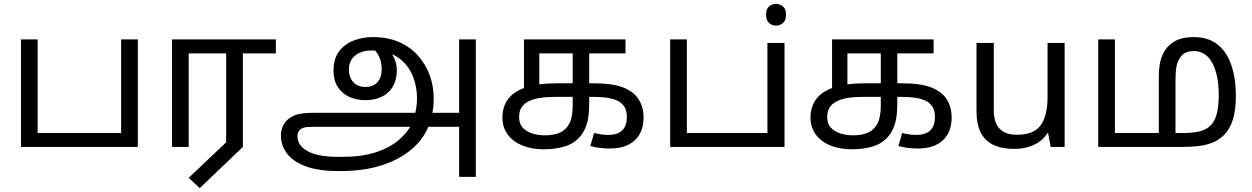

<svg xmlns="http://www.w3.org/2000/svg" viewBox="-20 -757 6447 989"><path d="M88 0V-554H174V-72H604V-554H690V0Z M1009 212 952 159 1145 -24V-482H952V0H866V-554H1401V-482H1231V0Z M1719 124Q1622 124 1557 100.5Q1492 77 1459.5 35.5Q1427 -6 1427 -60Q1427 -85 1438 -109Q1449 -133 1472 -149Q1485 -158 1500 -164Q1515 -170 1539.5 -173Q1564 -176 1604 -176H2351L2354 -104H1615Q1584 -104 1567.5 -103Q1551 -102 1543 -99Q1535 -96 1527 -90Q1512 -78 1512 -56Q1512 -7 1565 22Q1618 51 1725 51H1742Q1843 51 1915.5 27.5Q1988 4 2035.5 -37Q2083 -78 2107 -130L2111 -149Q2120 -174 2124 -199.5Q2128 -225 2128 -251Q2128 -309 2108 -361Q2088 -413 2046.5 -448.5Q2005 -484 1940 -494Q1927 -496 1915.5 -496.5Q1904 -497 1891 -497Q1860 -497 1834 -486Q1808 -475 1792.5 -453Q1777 -431 1777 -397Q1777 -360 1799.5 -334.5Q1822 -309 1863 -309Q1901 -309 1923.5 -332.5Q1946 -356 1946 -400Q1946 -433 1935.5 -459.5Q1925 -486 1899 -510L1956 -527Q1974 -512 1989.5 -492Q2005 -472 2014.5 -447.5Q2024 -423 2024 -396Q2024 -361 2013.5 -332.5Q2003 -304 1982 -283.5Q1961 -263 1930.5 -252Q1900 -241 1861 -241Q1816 -241 1779 -258Q1742 -275 1720 -309Q1698 -343 1698 -393Q1698 -455 1727 -493Q1756 -531 1802.5 -548.5Q1849 -566 1901 -566Q1978 -566 2036.5 -540Q2095 -514 2134.5 -469Q2174 -424 2194 -368Q2214 -312 2214 -252Q2214 -225 2211 -199.5Q2208 -174 2202 -150L2196 -128Q2168 -46 2102.5 10Q2037 66 1944.5 95Q1852 124 1740 124ZM2345 154V-554H2431V154Z M2780 12Q2720 12 2672 -7Q2624 -26 2596 -63Q2568 -100 2568 -152Q2568 -206 2596.5 -245.5Q2625 -285 2687 -306.5Q2749 -328 2851 -328H3031Q3083 -328 3121 -323Q3159 -318 3187.5 -307.5Q3216 -297 3239 -279Q3265 -259 3280 -226.5Q3295 -194 3295 -152Q3295 -76 3249.5 -34Q3204 8 3121 8Q3098 8 3071 5Q3044 2 3021 -5L3040 -72Q3055 -68 3074.5 -65Q3094 -62 3113 -62Q3160 -62 3184.5 -85Q3209 -108 3209 -156Q3209 -190 3194 -210.5Q3179 -231 3154.5 -241Q3130 -251 3099.5 -254.5Q3069 -258 3038 -258H2844Q2793 -258 2757.5 -252Q2722 -246 2697 -232Q2675 -219 2664.5 -200.5Q2654 -182 2654 -153Q2654 -107 2692 -83.5Q2730 -60 2788 -60Q2832 -60 2863.5 -73.5Q2895 -87 2912.5 -120Q2930 -153 2930 -213V-482H2758V-302L2679 -286V-554H3202V-482H3015V-226Q3015 -159 3003.5 -121Q2992 -83 2971 -57Q2940 -19 2891.5 -3.5Q2843 12 2780 12Z M3432 0V-554H3518V-72H4020V0Z M4021 -536V0H3933V-536ZM3978 -737Q3998 -737 4013.5 -723.5Q4029 -710 4029 -681Q4029 -653 4013.5 -639Q3998 -625 3978 -625Q3956 -625 3941 -639Q3926 -653 3926 -681Q3926 -710 3941 -723.5Q3956 -737 3978 -737Z M4367 12Q4307 12 4259 -7Q4211 -26 4183 -63Q4155 -100 4155 -152Q4155 -206 4183.5 -245.5Q4212 -285 4274 -306.5Q4336 -328 4438 -328H4618Q4670 -328 4708 -323Q4746 -318 4774.5 -307.5Q4803 -297 4826 -279Q4852 -259 4867 -226.5Q4882 -194 4882 -152Q4882 -76 4836.5 -34Q4791 8 4708 8Q4685 8 4658 5Q4631 2 4608 -5L4627 -72Q4642 -68 4661.5 -65Q4681 -62 4700 -62Q4747 -62 4771.5 -85Q4796 -108 4796 -156Q4796 -190 4781 -210.5Q4766 -231 4741.5 -241Q4717 -251 4686.5 -254.5Q4656 -258 4625 -258H4431Q4380 -258 4344.5 -252Q4309 -246 4284 -232Q4262 -219 4251.5 -200.5Q4241 -182 4241 -153Q4241 -107 4279 -83.5Q4317 -60 4375 -60Q4419 -60 4450.5 -73.5Q4482 -87 4499.5 -120Q4517 -153 4517 -213V-482H4345V-302L4266 -286V-554H4789V-482H4602V-226Q4602 -159 4590.5 -121Q4579 -83 4558 -57Q4527 -19 4478.5 -3.5Q4430 12 4367 12Z M5464 -536V0H5392L5379 -71H5375Q5358 -43 5331 -25Q5304 -7 5272 1.5Q5240 10 5205 10Q5141 10 5097.5 -10.5Q5054 -31 5032 -74Q5010 -117 5010 -185V-536H5099V-191Q5099 -127 5128 -95Q5157 -63 5218 -63Q5307 -63 5341.5 -113Q5376 -163 5376 -257V-536Z M6129 -566Q6204 -566 6252 -527.5Q6300 -489 6323 -420.5Q6346 -352 6346 -262Q6346 -192 6331 -142Q6316 -92 6283 -60Q6260 -37 6230 -24Q6200 -11 6159.5 -5.5Q6119 0 6061 0H5637V-554H5723V-72H5949V-355Q5949 -417 5960.5 -453.5Q5972 -490 5994 -515Q6017 -540 6049 -553Q6081 -566 6129 -566ZM6127 -494Q6110 -494 6094 -488.5Q6078 -483 6067 -471Q6051 -453 6043 -426.5Q6035 -400 6035 -338V-72H6082Q6150 -72 6188 -91Q6226 -110 6242 -153Q6258 -196 6258 -267Q6258 -331 6244.5 -382Q6231 -433 6202.5 -463.5Q6174 -494 6127 -494Z"/></svg>

Font: tamil25
Style: Book
Weight: 400
Designer: Jelle Bosma - Monotype Design Team
Foundry: Monotype Imaging Inc.
Version: Version 2.003